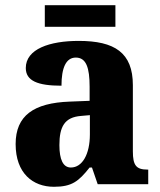

<svg xmlns="http://www.w3.org/2000/svg" viewBox="-20 -707 616 737"><path d="M152 -604H423V-687H152ZM187 10C256 10 282 -11 324 -64H333L355 0H549V-56H546C503 -56 490 -72 490 -126V-380C490 -505 420 -550 282 -550C171 -550 79 -519 79 -446C79 -397 124 -378 216 -378C216 -446 233 -486 271 -486C311 -486 324 -447 324 -374V-320L248 -317C109 -312 40 -263 40 -154C40 -42 106 10 187 10ZM252 -64C222 -64 208 -95 208 -150C208 -221 228 -257 291 -262L325 -265V-191C325 -115 296 -64 252 -64Z"/></svg>

Font: Noto Serif Bengali SemiCondensed ExtraBold
Style: Regular
Weight: 800
Width: 4
Designer: Juan Bruce, Universal Thirst, Indian Type Foundry and the Monotype Design Team.
Foundry: Monotype Imaging Inc.
Version: Version 2.003